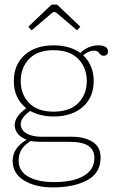

<svg xmlns="http://www.w3.org/2000/svg" viewBox="-20 -677 489 834"><path d="M117 -545 103 -561 204 -657H228L329 -561L315 -545L227 -620Q220 -625 216 -625Q212 -625 205 -620ZM449 -454Q449 -435 430 -435Q423 -435 419.5 -437.5Q416 -440 412 -445Q408 -451 402.5 -454Q397 -457 386 -457Q367 -457 341 -437Q387 -394 387 -325Q387 -254 339.5 -212.5Q292 -171 213 -171Q156 -171 111 -195Q70 -166 70 -137Q70 -113 94.5 -98Q119 -83 161 -83H294Q345 -83 381 -61.5Q417 -40 417 7Q417 75 358.5 106Q300 137 210 137Q134 137 84.5 107Q35 77 35 22Q35 -35 96 -70Q70 -80 57 -96.5Q44 -113 44 -134Q44 -171 94 -207Q40 -250 40 -325Q40 -396 87 -438Q134 -480 213 -480Q283 -480 329 -447Q346 -464 366.5 -472Q387 -480 407 -480Q429 -480 439 -472.5Q449 -465 449 -454ZM213 -459Q143 -459 106.5 -421Q70 -383 70 -325Q70 -267 106.5 -229.5Q143 -192 213 -192Q283 -192 320 -229.5Q357 -267 357 -325Q357 -383 320 -421Q283 -459 213 -459ZM113 -65Q82 -44 71.5 -24Q61 -4 61 21Q61 67 103 90.5Q145 114 215 114Q297 114 343.5 87Q390 60 390 9Q390 -25 364.5 -43Q339 -61 280 -61H156Q129 -61 113 -65Z"/></svg>

Font: Taviraj Thin
Style: Regular
Weight: 100
Designer: Katatrad Team
Foundry: CadsonDemak
Version: Version 1.030